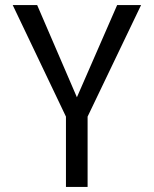

<svg xmlns="http://www.w3.org/2000/svg" viewBox="-20 -734 603 754"><path d="M239 0V-276L30 -714H126L282 -352L440 -714H534L324 -276V0Z"/></svg>

Font: Noto Sans Mono SemiCondensed
Style: Regular
Weight: 400
Width: 4
Designer: Monotype Design Team
Foundry: Monotype Imaging Inc.
Version: Version 2.010